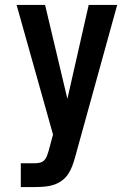

<svg xmlns="http://www.w3.org/2000/svg" viewBox="-20 -540 540 775"><path d="M64 215V119H121Q131 119 141.5 116.5Q152 114 159 106.5Q166 99 169.5 89.5Q173 80 176 70L194 3L47 -520H162L252 -141L338 -520H453L283 95Q278 113 271.5 130.5Q265 148 254.5 163.5Q244 179 228.5 190Q213 201 195 206.5Q177 212 158.5 213.5Q140 215 121 215Z"/></svg>

Font: Iosevka SS04
Style: Bold
Weight: 700
Monospace: yes
Designer: Belleve Invis
Foundry: Belleve Invis
Version: Version 19.0.0; ttfautohint (v1.8.4)